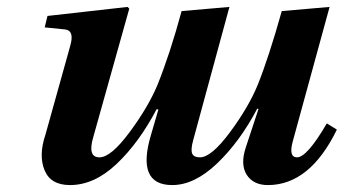

<svg xmlns="http://www.w3.org/2000/svg" viewBox="-20 -522 992 554"><path d="M109 -443 117 -476 348 -502 353 -497 249 -126Q232 -68 267 -68Q300 -68 353.5 -140Q407 -212 434 -276Q471 -368 504 -490L642 -502L537 -116Q530 -90 534.5 -79Q539 -68 557 -68Q590 -68 644 -141Q698 -214 724 -278Q756 -358 793 -490L931 -502L825 -115Q812 -68 837 -68Q866 -68 923 -166L952 -148Q874 12 753 12Q711 12 692 -17.5Q673 -47 689 -96L726 -208H722Q672 -113 606.5 -50.5Q541 12 477 12Q372 12 416 -134L437 -206L432 -207Q381 -110 316.5 -49Q252 12 182 12Q126 12 108.5 -31Q91 -74 111 -133L183 -391Q195 -434 168 -437Z"/></svg>

Font: Lingua Franca
Style: Bold Italic
Weight: 700
Italic angle: -13°
Version: Version 1.19